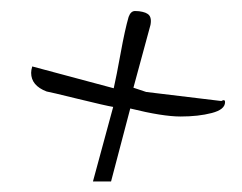

<svg xmlns="http://www.w3.org/2000/svg" viewBox="-20 -404 443 352"><path d="M224.6 -243.2 248 -235.4 385.7 -218.8Q392.6 -222.7 392.6 -216.8Q392.6 -203.1 368.2 -196.8Q343.8 -190.4 311 -190.4Q278.3 -190.4 218.8 -205.1L183.6 -71.3H150.4L187.5 -208Q174.8 -210 123 -222.7Q71.3 -235.4 65.4 -236.3Q37.1 -247.1 37.1 -270.5Q37.1 -275.4 39.1 -282.2L188.5 -242.2Q193.4 -263.7 201.2 -306.6Q209 -349.6 215.8 -373Q219.7 -383.8 227.5 -383.8Q235.4 -383.8 241.2 -382.3Q247.1 -380.9 250 -378.9Q258.8 -374 255.9 -358.4Z"/></svg>

Font: Dawning of a New Day
Style: Regular
Weight: 400
Designer: Kimberly Geswein
Foundry: Kimberly Geswein
Version: Version 1.002 2010